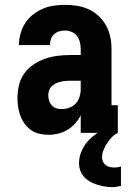

<svg xmlns="http://www.w3.org/2000/svg" viewBox="-20 -548 540 792"><path d="M181 8Q162 8 143.5 4Q125 0 109.5 -10.5Q94 -21 82.5 -36.5Q71 -52 64.5 -69.5Q58 -87 55 -105.5Q52 -124 52 -143Q52 -169 58 -195.5Q64 -222 79.5 -244Q95 -266 117 -281Q139 -296 164 -305Q189 -314 215.5 -317.5Q242 -321 269 -321H313V-345Q313 -360 309.5 -374Q306 -388 297.5 -399.5Q289 -411 275.5 -416.5Q262 -422 248 -422Q236 -422 224 -418.5Q212 -415 203 -406.5Q194 -398 190 -386Q186 -374 186 -362H58Q58 -385 64.5 -408.5Q71 -432 83.5 -452Q96 -472 115 -487Q134 -502 155.5 -511.5Q177 -521 201 -524.5Q225 -528 248 -528Q273 -528 298 -524Q323 -520 346 -509.5Q369 -499 387.5 -481.5Q406 -464 418 -442Q430 -420 435 -395.5Q440 -371 440 -345V-114H466V0H313V-73Q304 -54 290 -38.5Q276 -23 258.5 -12.5Q241 -2 221 3Q201 8 181 8ZM234 -98Q250 -98 265.5 -103.5Q281 -109 292 -120.5Q303 -132 308 -148Q313 -164 313 -180V-215H269Q259 -215 249 -214Q239 -213 229 -210.5Q219 -208 209.5 -203.5Q200 -199 193 -192Q186 -185 182.5 -175Q179 -165 179 -155Q179 -144 182.5 -133Q186 -122 193.5 -113.5Q201 -105 212 -101.5Q223 -98 234 -98ZM442 224Q426 224 410.5 221Q395 218 380 213.5Q365 209 351 201Q337 193 326.5 181.5Q316 170 311 155Q306 140 306 124Q306 104 313 84.5Q320 65 331.5 48.5Q343 32 358.5 18.5Q374 5 391 -5.5Q408 -16 427 -23Q446 -30 466 -35V0Q452 7 441 18.5Q430 30 421.5 43Q413 56 407 71Q401 86 401 101Q401 111 405 119.5Q409 128 416.5 133.5Q424 139 433.5 141Q443 143 452 143Q459 143 465.5 142Q472 141 479 139V219Q469 221 460 222.5Q451 224 442 224Z"/></svg>

Font: Iosevka Curly Slab Heavy
Style: Regular
Weight: 900
Monospace: yes
Designer: Belleve Invis
Foundry: Belleve Invis
Version: Version 22.1.2; ttfautohint (v1.8.4)